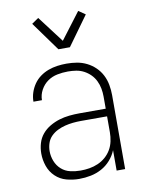

<svg xmlns="http://www.w3.org/2000/svg" viewBox="-86 -820 672 889"><g transform="rotate(-10 250.0 -375.5)"><path d="M214 8Q184 8 154.5 0Q125 -8 103 -29Q81 -50 71 -79Q61 -108 61 -138Q61 -163 68 -186.5Q75 -210 90.5 -228.5Q106 -247 127.5 -259.5Q149 -272 172 -279Q195 -286 219.5 -288.5Q244 -291 268 -291H391V-348Q391 -367 387.5 -386Q384 -405 375.5 -422.5Q367 -440 353.5 -453.5Q340 -467 323 -476Q306 -485 287 -488Q268 -491 248 -491Q223 -491 198 -486Q173 -481 152.5 -466.5Q132 -452 119.5 -429Q107 -406 107 -381H67Q67 -403 74 -424Q81 -445 93.5 -463Q106 -481 124 -494Q142 -507 162.5 -514.5Q183 -522 204.5 -525Q226 -528 248 -528Q273 -528 297 -524Q321 -520 343 -509Q365 -498 382.5 -481Q400 -464 411 -442.5Q422 -421 426.5 -396.5Q431 -372 431 -348V0H391V-96Q381 -71 362.5 -50Q344 -29 320 -16Q296 -3 269 2.5Q242 8 214 8ZM227 -29Q248 -29 269 -32.5Q290 -36 309.5 -44.5Q329 -53 345 -67Q361 -81 371.5 -99Q382 -117 386.5 -138Q391 -159 391 -180V-255H268Q249 -255 230 -253Q211 -251 193 -246.5Q175 -242 157.5 -233.5Q140 -225 126.5 -211.5Q113 -198 107 -179.5Q101 -161 101 -142Q101 -118 110 -95Q119 -72 137 -56Q155 -40 179 -34.5Q203 -29 227 -29ZM223 -600 124 -737 156 -759 250 -635 344 -759 376 -737 277 -600Z"/></g></svg>

Font: Iosevka Curly Extralight
Style: Regular
Weight: 200
Monospace: yes
Designer: Belleve Invis
Foundry: Belleve Invis
Version: Version 22.1.2; ttfautohint (v1.8.4)